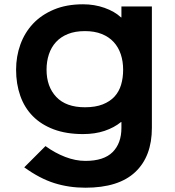

<svg xmlns="http://www.w3.org/2000/svg" viewBox="-20 -660 818 895"><path d="M688 -630V-64Q688 69 610.5 142Q533 215 378 215Q301 215 233 193.5Q165 172 93 120L192 21Q236 53 284 71.5Q332 90 378 90Q464 90 505 49Q546 8 546 -64V-91H544Q512 -65 467.5 -50Q423 -35 367 -35Q289 -35 230.5 -57Q172 -79 133 -118.5Q94 -158 74.5 -213.5Q55 -269 55 -335Q55 -397 75 -452.5Q95 -508 134 -549.5Q173 -591 231.5 -615.5Q290 -640 367 -640Q420 -640 467 -623.5Q514 -607 544 -579H546V-630ZM554 -335Q554 -374 543 -407Q532 -440 510 -464Q488 -488 454.5 -501.5Q421 -515 376 -515Q330 -515 296.5 -501.5Q263 -488 241 -464Q219 -440 208 -407Q197 -374 197 -335Q197 -256 242.5 -208Q288 -160 376 -160Q425 -160 459 -173.5Q493 -187 514 -210Q535 -233 544.5 -265Q554 -297 554 -335Z"/></svg>

Font: TypoPRO Sinkin Sans
Style: 600 SemiBold
Weight: 600
Designer: Keith Bates
Foundry: K-Type
Version: Sinkin Sans (version 1.0)  by Keith Bates   •   © 2014   www